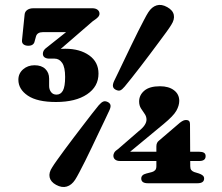

<svg xmlns="http://www.w3.org/2000/svg" viewBox="-20 -733 888 768"><path d="M605.5 -147.5Q605.5 -155.5 608.2 -161.2Q611 -167 616.5 -171L699.5 -242Q708 -248.5 713.5 -250.8Q719 -253 724.5 -253Q740 -253 740 -237L741 -68.5Q741 -58 745 -53Q749 -48 756.5 -45L776 -39Q785 -36 790.8 -31.2Q796.5 -26.5 796.5 -19Q796.5 0 769.5 0H571.5Q545 0 545 -19Q545 -34 565.5 -39L588.5 -45Q596.5 -47.5 601 -52.8Q605.5 -58 605.5 -68.5ZM535 -208.5Q551 -221 558.5 -232.5Q566 -244 566 -254.5Q566 -267 558.8 -277.2Q551.5 -287.5 544 -299.2Q536.5 -311 536.5 -327Q536.5 -352.5 557.2 -370.2Q578 -388 620 -388Q655 -388 676 -372Q697 -356 697 -329.5Q697 -311 685.5 -290.2Q674 -269.5 634 -236.5L480.5 -109.5L471 -126H777Q789 -126 795.8 -122Q802.5 -118 802.5 -108.5Q802.5 -89 777 -89H460.5Q447.5 -89 440.5 -94.8Q433.5 -100.5 433.5 -110.5Q433.5 -116 437.2 -122.8Q441 -129.5 452.5 -137ZM478.5 -386.5Q468.5 -374.5 461 -371.5Q453.5 -368.5 442 -374.5Q433 -379.5 431.8 -387.8Q430.5 -396 436.5 -409Q444 -424 455 -447.2Q466 -470.5 479.2 -497.8Q492.5 -525 506 -553.5Q519.5 -582 532.5 -607.5Q545.5 -633 556 -653.2Q566.5 -673.5 573 -683.5Q587 -705.5 606.5 -711.5Q626 -717.5 649 -704.5Q671.5 -692 675.2 -673.5Q679 -655 665 -633.5Q659 -623.5 645.8 -605.2Q632.5 -587 615.2 -563.8Q598 -540.5 578.8 -515Q559.5 -489.5 540.8 -465Q522 -440.5 505.8 -420.2Q489.5 -400 478.5 -386.5ZM375 -312Q385 -323.5 393 -326.8Q401 -330 412 -324.5Q421.5 -319 422.2 -310.8Q423 -302.5 416.5 -289.5Q409.5 -274.5 398.5 -251.2Q387.5 -228 374.2 -200.5Q361 -173 347.5 -144.2Q334 -115.5 321 -89.8Q308 -64 297.5 -44Q287 -24 280.5 -14Q266.5 7.5 247 13.2Q227.5 19 204.5 6.5Q182.5 -5.5 178.5 -24Q174.5 -42.5 189 -64Q195 -74 208 -92.2Q221 -110.5 238.5 -134.2Q256 -158 275.2 -183.2Q294.5 -208.5 313.2 -233Q332 -257.5 348 -278.2Q364 -299 375 -312ZM207 -523.5 196 -532.5Q205 -535 216 -536.5Q227 -538 241 -538Q299.5 -538 336.8 -511.5Q374 -485 374 -438.5Q374 -386.5 328.2 -355.8Q282.5 -325 204 -325Q129 -325 91.2 -350.5Q53.5 -376 53.5 -414Q53.5 -439 72.2 -455.5Q91 -472 118 -472Q146 -472 161.2 -457.2Q176.5 -442.5 176.5 -418.5V-389Q176.5 -375 184.2 -364.8Q192 -354.5 206 -354.5Q223 -354.5 231.8 -370.8Q240.5 -387 240.5 -425Q240.5 -464 228.8 -481.2Q217 -498.5 198.5 -498.5H177Q166 -498.5 158.8 -503.2Q151.5 -508 151.5 -518Q151.5 -525 155.2 -531.2Q159 -537.5 167 -543L286.5 -638L291 -604.5H152.5Q129 -604.5 124 -587.5L118.5 -567.5Q117 -559.5 110.8 -554.8Q104.5 -550 93 -550Q81.5 -550 74.2 -555.5Q67 -561 68 -572L78.5 -675Q79.5 -686.5 89 -693.2Q98.5 -700 114 -700H349Q362.5 -700 370.2 -694Q378 -688 378 -678Q378 -671 371.8 -664.2Q365.5 -657.5 351.5 -648.5Z"/></svg>

Font: Fraunces ExtraBold
Style: Regular
Weight: 800
Version: Version 1.000;[b76b70a41]